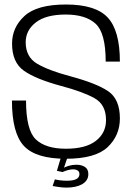

<svg xmlns="http://www.w3.org/2000/svg" viewBox="-20 -700 609 852"><path d="M276 132.5Q295 132.5 312.2 129Q329.5 125.5 343 118.2Q356.5 111 364.2 99.5Q372 88 372 72.5Q372 50.5 356.8 40.8Q341.5 31 319 31Q301 31 284 36Q267 41 258.5 48L257.5 63.5Q268.5 58.5 280.8 55Q293 51.5 304 51.5Q316.5 51.5 324.5 56.5Q332.5 61.5 332.5 72.5Q332.5 87.5 318.5 94.8Q304.5 102 276.5 102Q261 102 247.2 100.2Q233.5 98.5 223.5 96L213.5 125.5Q227 128 243 130.2Q259 132.5 276 132.5ZM257.5 63.5 278.5 1H249.5L232.5 58ZM272.5 4.5Q403 4.5 457.5 -47Q512 -98.5 512 -174.5Q512 -260.5 459.2 -295.8Q406.5 -331 290.5 -362Q196.5 -387 145.2 -417Q94 -447 94 -512.5Q94 -565.5 139 -600.5Q184 -635.5 271.5 -635.5Q359.5 -635.5 404.2 -594.8Q449 -554 449 -426.5H512Q512 -564 458.2 -622Q404.5 -680 272.5 -680Q144 -680 88.8 -629.2Q33.5 -578.5 33.5 -506.5Q33.5 -423.5 86 -386.2Q138.5 -349 252 -318.5Q347.5 -293 399 -264.5Q450.5 -236 450.5 -167Q450.5 -110 405.5 -75Q360.5 -40 272.5 -40Q183 -40 139.2 -81.2Q95.5 -122.5 95.5 -254H33Q33 -109.5 86 -52.5Q139 4.5 272.5 4.5Z"/></svg>

Font: Anybody UltraCondensed Thin Light
Style: Regular
Weight: 300
Version: Version 1.111